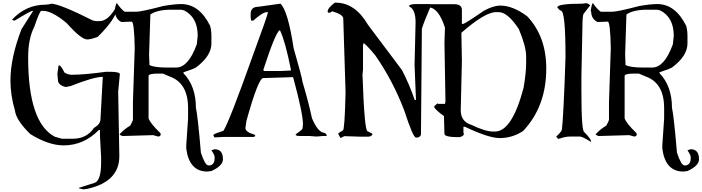

<svg xmlns="http://www.w3.org/2000/svg" viewBox="-20 -1027 5343 1462"><path d="M324.2 -991.2Q178.7 -991.2 72.3 -877.9L81.1 -871.1H93.8Q212.9 -944.3 228.5 -944.3H232.4L143.6 -804.7Q59.6 -586.9 59.6 -414.1Q59.6 -301.8 93.8 -185.5Q102.5 -111.3 210.9 -5.9Q350.6 80.1 463.9 80.1Q618.2 80.1 732.4 -37.1H741.2V5.9L750 172.9V209Q750 343.8 703.1 364.3L581.1 403.3V407.2L615.2 415L644.5 411.1Q888.7 357.4 888.7 162.1L879.9 -329.1L892.6 -461.9Q892.6 -479.5 821.3 -480.5H787.1Q625 -458 531.2 -458H522.5Q500 -458 471.7 -473.6Q443.4 -527.3 433.6 -528.3H425.8L417 -464.8L420.9 -418.9Q420.9 -378.9 480.5 -364.3L518.6 -372.1Q694.3 -441.4 757.8 -441.4H762.7L745.1 -119.1Q745.1 -82 695.3 -52.7Q639.6 29.3 535.2 29.3H451.2L396.5 13.7Q194.3 -93.8 194.3 -589.8Q194.3 -732.4 241.2 -823.2Q282.2 -944.3 294.9 -944.3H307.6Q376 -944.3 488.3 -850.6Q597.7 -726.6 644.5 -726.6Q670.9 -726.6 723.6 -746.1Q859.4 -877.9 879.9 -975.6V-983.4H871.1L867.2 -979.5Q806.6 -866.2 737.3 -866.2H710.9L686.5 -871.1Q433.6 -999 367.2 -999Q367.2 -994.1 324.2 -991.2Z M852.5 -941.4H856.4Q856.4 -883.8 904.3 -859.4L982.4 -862.3Q1002 -862.3 1005.9 -660.2L992.2 -250V-117.2Q992.2 -107.4 971.7 -70.3Q928.7 -45.9 890.6 -4.9Q890.6 1 912.1 8.8L1145.5 2L1184.6 12.7Q1201.2 12.7 1205.1 -4.9H1202.1V-12.7Q1120.1 -91.8 1111.3 -127V-448.2Q1111.3 -466.8 1184.6 -466.8H1219.7L1272.5 -444.3Q1412.1 -394.5 1412.1 -204.1V-124L1398.4 77.1V106.4Q1421.9 279.3 1558.6 279.3L1589.8 275.4Q1677.7 235.4 1677.7 185.5Q1677.7 109.4 1614.3 109.4L1589.8 117.2Q1614.3 153.3 1614.3 168V178.7Q1614.3 223.6 1580.1 232.4H1566.4Q1542 232.4 1509.8 135.7Q1486.3 -141.6 1471.7 -207Q1471.7 -371.1 1377 -469.7V-476.6Q1449.2 -500 1471.7 -512.7Q1589.8 -600.6 1589.8 -696.3V-753.9Q1589.8 -794.9 1580.1 -830.1Q1498 -996.1 1359.4 -996.1Q1308.6 -996.1 1223.6 -981.4Q1055.7 -937.5 1016.6 -937.5H929.7Q902.3 -956.1 870.1 -1002.9Q861.3 -1002.9 852.5 -941.4ZM1125 -917Q1178.7 -953.1 1283.2 -953.1H1359.4L1380.9 -948.2Q1485.4 -896.5 1485.4 -753.9L1478.5 -689.5Q1414.1 -512.7 1321.3 -512.7H1251Q1157.2 -512.7 1118.2 -531.2L1115.2 -614.3Z M1948.2 -975.6Q1888.7 -975.6 1888.7 -920.9V-893.6L1892.6 -870.1H1908.2Q1981.4 -934.6 2011.7 -934.6H2020.5Q2020.5 -917 1904.3 -601.6Q1726.6 -102.5 1681.6 -31.2Q1615.2 -10.7 1605.5 -1V5.9L1613.3 19.5L1681.6 15.6H1912.1L1924.8 8.8L1919.9 -1Q1848.6 -21.5 1848.6 -51.8L1856.4 -106.4Q1947.3 -432.6 1984.4 -432.6L2211.9 -439.5Q2287.1 -163.1 2287.1 -79.1L2283.2 -47.9Q2283.2 -40 2231.4 -3.9V-1Q2234.4 8.8 2263.7 8.8H2338.9L2390.6 12.7L2434.6 8.8H2466.8V-1L2455.1 -14.6Q2402.3 -14.6 2355.5 -127Q2329.1 -250 2283.2 -404.3Q2283.2 -425.8 2215.8 -660.2Q2171.9 -948.2 2115.2 -999ZM1984.4 -493.2Q2076.2 -775.4 2108.4 -795.9H2112.3Q2152.3 -711.9 2195.3 -496.1V-490.2L2115.2 -486.3H1992.2Z M2529.3 -1006.8Q2474.6 -965.8 2474.6 -937.5L2481.4 -929.7H2484.4Q2496.1 -929.7 2508.8 -940.4H2511.7Q2593.8 -916 2593.8 -885.7L2611.3 -324.2Q2604.5 -34.2 2590.8 -34.2L2556.6 -12.7V-4.9L2573.2 24.4L2601.6 9.8L2723.6 13.7H2782.2Q2808.6 13.7 2816.4 -4.9Q2816.4 -11.7 2779.3 -27.3Q2754.9 -27.3 2740.2 -460L2744.1 -496.1V-680.7L2748 -698.2Q2759.8 -698.2 2836.9 -606.4Q2972.7 -411.1 3058.6 -184.6Q3125 20.5 3147.5 20.5H3154.3Q3176.8 20.5 3185.5 -1L3192.4 -808.6Q3209 -862.3 3263.7 -989.3L3256.8 -996.1H3140.6Q3095.7 -993.2 3095.7 -981.4V-977.5Q3144.5 -957 3144.5 -856.4L3136.7 -533.2L3147.5 -265.6H3140.6L3136.7 -269.5Q3098.6 -380.9 3041 -493.2L2782.2 -837.9Q2683.6 -1006.8 2536.1 -1006.8Z M3267.6 -995.1Q3245.1 -995.1 3239.3 -980.5V-973.6L3243.2 -970.7Q3318.4 -970.7 3368.2 -816.4L3364.3 -702.1L3372.1 -253.9L3368.2 -236.3H3315.4L3311.5 -240.2L3287.1 -218.8V-208Q3309.6 -178.7 3360.4 -143.6L3364.3 -7.8Q3364.3 17.6 3476.6 17.6Q3512.7 11.7 3512.7 -11.7L3508.8 -14.6V-61.5H3520.5Q3701.2 24.4 3785.2 24.4Q3880.9 24.4 3962.9 -29.3Q4139.6 -215.8 4139.6 -504.9Q4139.6 -749 3995.1 -902.3Q3885.7 -984.4 3790 -984.4Q3736.3 -984.4 3665 -945.3Q3518.6 -844.7 3504.9 -844.7H3497.1V-952.1Q3497.1 -995.1 3436.5 -995.1ZM3493.2 -777.3Q3662.1 -925.8 3749 -934.6H3777.3Q3845.7 -934.6 3930.7 -805.7Q3986.3 -672.9 3986.3 -597.7V-543.9Q3986.3 -472.7 3966.8 -358.4Q3878.9 -25.4 3749 -25.4H3733.4Q3675.8 -25.4 3569.3 -76.2Q3488.3 -101.6 3488.3 -186.5L3497.1 -562.5Z M4415 -999Q4223.6 -999 4223.6 -970.7Q4236.3 -952.1 4251 -945.3Q4286.1 -945.3 4286.1 -593.8Q4279.3 -370.1 4271.5 -225.6Q4264.6 -88.9 4258.8 -41Q4258.8 -27.3 4215.8 12.7Q4224.6 30.3 4235.4 30.3Q4282.2 12.7 4321.3 12.7H4395.5Q4414.1 12.7 4477.5 51.8H4481.4Q4481.4 32.2 4430.7 -19.5Q4407.2 -19.5 4407.2 -332V-443.4L4415 -827.1Q4415 -899.4 4422.9 -920.9L4473.6 -985.4Q4464.8 -1000 4442.4 -1002.9Z M4477.5 -941.4H4481.4Q4481.4 -883.8 4529.3 -859.4L4607.4 -862.3Q4627 -862.3 4630.9 -660.2L4617.2 -250V-117.2Q4617.2 -107.4 4596.7 -70.3Q4553.7 -45.9 4515.6 -4.9Q4515.6 1 4537.1 8.8L4770.5 2L4809.6 12.7Q4826.2 12.7 4830.1 -4.9H4827.1V-12.7Q4745.1 -91.8 4736.3 -127V-448.2Q4736.3 -466.8 4809.6 -466.8H4844.7L4897.5 -444.3Q5037.1 -394.5 5037.1 -204.1V-124L5023.4 77.1V106.4Q5046.9 279.3 5183.6 279.3L5214.8 275.4Q5302.7 235.4 5302.7 185.5Q5302.7 109.4 5239.3 109.4L5214.8 117.2Q5239.3 153.3 5239.3 168V178.7Q5239.3 223.6 5205.1 232.4H5191.4Q5167 232.4 5134.8 135.7Q5111.3 -141.6 5096.7 -207Q5096.7 -371.1 5002 -469.7V-476.6Q5074.2 -500 5096.7 -512.7Q5214.8 -600.6 5214.8 -696.3V-753.9Q5214.8 -794.9 5205.1 -830.1Q5123 -996.1 4984.4 -996.1Q4933.6 -996.1 4848.6 -981.4Q4680.7 -937.5 4641.6 -937.5H4554.7Q4527.3 -956.1 4495.1 -1002.9Q4486.3 -1002.9 4477.5 -941.4ZM4750 -917Q4803.7 -953.1 4908.2 -953.1H4984.4L5005.9 -948.2Q5110.4 -896.5 5110.4 -753.9L5103.5 -689.5Q5039.1 -512.7 4946.3 -512.7H4876Q4782.2 -512.7 4743.2 -531.2L4740.2 -614.3Z"/></svg>

Font: Elementary Gothic 
Style: Regular
Weight: 400
Designer: Bill Roach / W.K. Roach
Version: Version 1.00 April 18, 2012, initial release